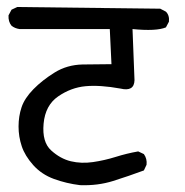

<svg xmlns="http://www.w3.org/2000/svg" viewBox="-20 -582 540 561"><path d="M213.9 -41Q173.8 -45.9 137.7 -59.1Q101.6 -72.3 77.1 -99.6Q52.7 -127 43.5 -154.8Q34.2 -182.6 34.2 -212.4Q34.2 -242.2 43 -268.6Q51.8 -294.9 77.6 -321.3Q103.5 -347.7 139.6 -370.1Q175.8 -392.6 221.2 -393.6Q266.6 -394.5 305.7 -394.5L300.8 -497.1H37.1Q23.4 -499 13.7 -506.8Q3.9 -518.6 4.9 -537.1L13.7 -553.7L30.3 -561.5L448.2 -556.6L464.8 -547.9Q475.6 -537.1 473.6 -518.6L464.8 -502Q436.5 -490.2 367.2 -497.1L373 -347.7Q372.1 -313.5 332 -323.2Q272.5 -334 230 -330.1Q187.5 -326.2 149.9 -300.3Q112.3 -274.4 107.4 -220.7Q102.5 -167 129.4 -142.6Q156.2 -118.2 187 -110.8Q217.8 -103.5 251.5 -108.4Q285.2 -113.3 317.9 -123.5Q350.6 -133.8 383.8 -139.6L400.4 -131.8Q410.2 -118.2 408.2 -100.6L400.4 -84Q355.5 -67.4 310.5 -53.2Q265.6 -39.1 213.9 -41Z"/></svg>

Font: JasonHandwriting2
Style: Regular
Weight: 400
Version: Version 1.05.10